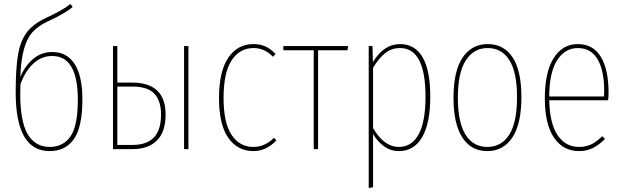

<svg xmlns="http://www.w3.org/2000/svg" viewBox="-20 -751 3138 967"><path d="M395 -251Q395 -112 352.5 -51Q310 10 230 10Q59 10 59 -285Q59 -405 70.5 -474Q82 -543 113.5 -586Q145 -629 208 -659Q255 -681 283.5 -697Q312 -713 335 -731L346 -716Q308 -683 218 -642Q172 -620 144.5 -590Q117 -560 101.5 -506.5Q86 -453 82 -363Q105 -418 146 -453.5Q187 -489 244 -489Q317 -489 356 -428.5Q395 -368 395 -251ZM372 -249Q372 -469 243 -469Q188 -469 147 -430Q106 -391 83 -327L82 -283Q81 -143 118.5 -77Q156 -11 231 -11Q298 -11 335 -64Q372 -117 372 -249Z M814 -174Q814 -87 770.5 -43.5Q727 0 649 0H549V-519H571V-335H645Q814 -335 814 -174ZM907 -519H929V0H907ZM791 -174Q791 -243 757.5 -279Q724 -315 646 -315H571V-21H647Q719 -21 755 -58.5Q791 -96 791 -174Z M1368 -479 1355 -465Q1313 -509 1257 -509Q1187 -509 1146.5 -447Q1106 -385 1106 -257Q1106 -132 1146.5 -71.5Q1187 -11 1256 -11Q1314 -11 1360 -57L1372 -44Q1321 10 1257 10Q1176 10 1129.5 -57Q1083 -124 1083 -257Q1083 -391 1129.5 -460Q1176 -529 1257 -529Q1291 -529 1317 -517Q1343 -505 1368 -479Z M1733 -519 1730 -498H1582V0H1560V-498H1407V-519Z M2147 -264Q2147 -130 2106 -60Q2065 10 1990 10Q1948 10 1915 -13.5Q1882 -37 1859 -76V192L1837 196V-519H1856L1858 -438Q1913 -529 1995 -529Q2069 -529 2108 -463.5Q2147 -398 2147 -264ZM2123 -264Q2123 -509 1995 -509Q1952 -509 1920 -483.5Q1888 -458 1859 -410V-106Q1914 -11 1989 -11Q2054 -11 2088.5 -74.5Q2123 -138 2123 -264Z M2606 -262Q2606 -127 2560.5 -58.5Q2515 10 2434 10Q2353 10 2308.5 -58.5Q2264 -127 2264 -259Q2264 -393 2310 -461Q2356 -529 2436 -529Q2517 -529 2561.5 -462.5Q2606 -396 2606 -262ZM2286 -259Q2286 -135 2324.5 -73Q2363 -11 2434 -11Q2506 -11 2545 -73Q2584 -135 2584 -262Q2584 -387 2545.5 -448Q2507 -509 2436 -509Q2366 -509 2326 -447Q2286 -385 2286 -259Z M3043 -246H2746Q2749 -127 2789 -69Q2829 -11 2895 -11Q2931 -11 2958 -24Q2985 -37 3013 -65L3027 -51Q2997 -21 2966 -5.5Q2935 10 2896 10Q2816 10 2770 -58Q2724 -126 2724 -255Q2724 -388 2768.5 -458.5Q2813 -529 2890 -529Q2967 -529 3006 -465Q3045 -401 3045 -284Q3045 -268 3043 -246ZM3023 -292Q3023 -395 2990 -452Q2957 -509 2890 -509Q2826 -509 2786.5 -448.5Q2747 -388 2746 -265H3022Q3023 -273 3023 -292Z"/></svg>

Font: Fira Sans Extra Condensed Thin
Style: Regular
Weight: 250
Width: 1
Designer: Carrois Corporate & Edenspiekermann AG
Foundry: Carrois Corporate GbR & Edenspiekermann AG
Version: Version 4.203